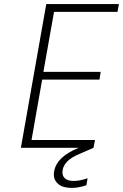

<svg xmlns="http://www.w3.org/2000/svg" viewBox="-20 -722 601 938"><path d="M244 -664 192 -371H472L466 -333H186L134 -38H444L437 0L366 31Q294 61 286 109Q285 116 285 121Q285 138 298 150Q311 162 341 162Q369 162 408 149L402 183Q363 196 331 196Q287 196 265 177.5Q243 159 243 130Q243 122 245 113Q257 45 362 1L364 0H82L206 -702H561L554 -664Z"/></svg>

Font: Fz Poppins ExtLt
Style: Italic
Weight: 200
Italic angle: -10°
Designer: Ninad Kale (Devanagari), Jonny Pinhorn (Latin)
Foundry: Indian Type Foundry
Version: Vit hóa bi Vntype.Com & FontZin.Com